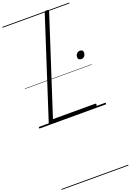

<svg xmlns="http://www.w3.org/2000/svg" viewBox="-353 -1396 1549 2277"><g transform="rotate(-20 422.0 -257.5)"><path d="M148 0Q119 0 127 -23L530 -1269Q534 -1279 540.5 -1283.5Q547 -1288 562 -1288Q576 -1288 582 -1283.5Q588 -1279 585 -1268L190 -50H721Q732 -50 734 -44Q736 -38 732 -25Q729 -12 722.5 -6Q716 0 706 0ZM750 -604Q733 -604 721.5 -613Q710 -622 710 -641Q710 -665 725 -684Q740 -703 768 -703Q785 -703 796 -694.5Q807 -686 807 -667Q807 -643 792.5 -623.5Q778 -604 750 -604ZM0 763H844V773H0ZM0 -20H844V0H0ZM0 -505H844V-500H0ZM0 -1283H844V-1273H0Z"/></g></svg>

Font: Playwrite NL Guides
Style: Regular
Weight: 400
Designer: Veronika Burian, José Scaglione
Foundry: TypeTogether
Version: Version 1.003